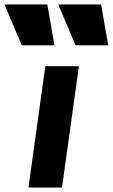

<svg xmlns="http://www.w3.org/2000/svg" viewBox="-122 -844 507 864"><path d="M123 -640 91 -824H-102L-24 -640ZM365 -640 333 -824H140L218 -640ZM157 0 233 -546H82L6 0Z"/></svg>

Font: Plus Jakarta Sans ExtraBold
Style: Italic
Weight: 800
Italic angle: -8°
Designer: Gumpita Rahayu
Foundry: Tokotype
Version: Version 2.071;gftools[0.9.30]